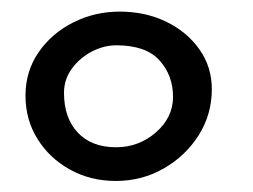

<svg xmlns="http://www.w3.org/2000/svg" viewBox="-20 -770 447 339"><path d="M184.5 -450.5Q139.5 -450.5 103.2 -470.8Q67 -491 46 -525Q25 -559 25 -601Q25 -644 48 -677.5Q71 -711 109 -730.2Q147 -749.5 191.5 -749.5Q236.5 -749.5 273.2 -731.8Q310 -714 332 -683Q354 -652 354 -612.5Q354 -568 330.8 -531.2Q307.5 -494.5 269 -472.5Q230.5 -450.5 184.5 -450.5ZM185 -510Q225 -510 255.2 -536.2Q285.5 -562.5 285.5 -599Q285.5 -637 261.5 -663.5Q237.5 -690 185.5 -690Q163.5 -690 142.2 -679Q121 -668 107 -649Q93 -630 93 -606Q93 -562 117.2 -536Q141.5 -510 185 -510Z"/></svg>

Font: Grandstander Light
Style: Regular
Weight: 300
Designer: Tyler Finck
Foundry: Etcetera Type Co
Version: Version 1.200; ttfautohint (v1.8.3)